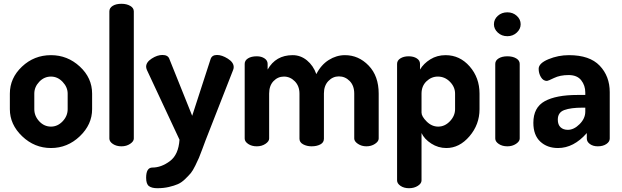

<svg xmlns="http://www.w3.org/2000/svg" viewBox="-20 -772 3283 1013"><path d="M249 -481Q336 -481 401 -421Q466 -361 466 -278V-196Q466 -115 401 -53Q336 9 249 9Q162 9 97 -53Q32 -115 32 -196V-278Q32 -360 96 -420.5Q160 -481 249 -481ZM337 -196V-278Q337 -312 310.5 -340Q284 -368 249 -368Q213 -368 187 -340.5Q161 -313 161 -278V-196Q161 -160 187 -132Q213 -104 249 -104Q284 -104 310.5 -132Q337 -160 337 -196Z M621 -752Q648 -752 667 -741Q686 -730 686 -712V-41Q686 -26 666.5 -13Q647 0 621 0Q594 0 575.5 -12.5Q557 -25 557 -41V-712Q557 -730 574.5 -741Q592 -752 621 -752Z M927 -35 755 -403Q751 -413 751 -420Q751 -444 780.5 -463Q810 -482 837 -482Q867 -482 874 -460L994 -161L1091 -460Q1098 -482 1125 -482Q1151 -482 1182 -462.5Q1213 -443 1213 -418Q1213 -410 1210 -403L1064 -30Q1060 -19 1047.5 14.5Q1035 48 1029.5 61Q1024 74 1010.5 101.5Q997 129 986.5 141.5Q976 154 957 172.5Q938 191 918.5 199.5Q899 208 871 214.5Q843 221 810 221Q781 221 766 210Q751 199 751 166Q751 112 784 112Q831 112 876.5 78Q922 44 927 -35Z M1560 -40V-278Q1560 -318 1535.5 -343Q1511 -368 1478 -368Q1446 -368 1423 -344Q1400 -320 1400 -278V-41Q1400 -26 1380.5 -13Q1361 0 1335 0Q1308 0 1289.5 -12.5Q1271 -25 1271 -41V-435Q1271 -453 1288.5 -464Q1306 -475 1335 -475Q1359 -475 1375.5 -464Q1392 -453 1392 -435V-405Q1435 -481 1524 -481Q1566 -481 1599.5 -453.5Q1633 -426 1649 -381Q1674 -430 1714.5 -455.5Q1755 -481 1800 -481Q1872 -481 1925 -426Q1978 -371 1978 -278V-41Q1978 -26 1958.5 -13Q1939 0 1913 0Q1888 0 1868.5 -13Q1849 -26 1849 -41V-278Q1849 -320 1825 -344.5Q1801 -369 1768 -369Q1736 -369 1712.5 -344.5Q1689 -320 1689 -279V-40Q1689 -20 1670 -10Q1651 0 1624 0Q1599 0 1579.5 -10.5Q1560 -21 1560 -40Z M2196 -435V-405Q2215 -437 2250.5 -459Q2286 -481 2331 -481Q2406 -481 2458 -421.5Q2510 -362 2510 -278V-196Q2510 -115 2457 -53Q2404 9 2335 9Q2292 9 2255.5 -14.5Q2219 -38 2204 -70V180Q2204 196 2184.5 208.5Q2165 221 2138 221Q2111 221 2093 208.5Q2075 196 2075 180V-435Q2075 -453 2092.5 -464Q2110 -475 2136 -475Q2162 -475 2179 -464Q2196 -453 2196 -435ZM2381 -196V-278Q2381 -313 2354 -340.5Q2327 -368 2290 -368Q2256 -368 2230 -343Q2204 -318 2204 -278V-178Q2204 -158 2231 -131Q2258 -104 2292 -104Q2327 -104 2354 -132.5Q2381 -161 2381 -196Z M2722 -435V-41Q2722 -26 2702.5 -13Q2683 0 2657 0Q2630 0 2611.5 -12.5Q2593 -25 2593 -41V-435Q2593 -453 2611 -464Q2629 -475 2657 -475Q2685 -475 2703.5 -464Q2722 -453 2722 -435ZM2657 -707Q2686 -707 2706.5 -688.5Q2727 -670 2727 -644Q2727 -619 2706.5 -600Q2686 -581 2657 -581Q2627 -581 2606.5 -600Q2586 -619 2586 -644Q2586 -670 2606.5 -688.5Q2627 -707 2657 -707Z M2982 -481Q3091 -481 3144 -425.5Q3197 -370 3197 -286V-41Q3197 -24 3179 -12Q3161 0 3134 0Q3109 0 3092.5 -12Q3076 -24 3076 -41V-70Q3007 9 2924 9Q2867 9 2830.5 -25Q2794 -59 2794 -124Q2794 -205 2854 -238Q2914 -271 3027 -271H3068V-284Q3068 -321 3046.5 -348.5Q3025 -376 2980 -376Q2935 -376 2903 -360.5Q2871 -345 2866 -345Q2846 -345 2834 -365Q2822 -385 2822 -409Q2822 -438 2873.5 -459.5Q2925 -481 2982 -481ZM3068 -183V-204H3053Q2992 -204 2957.5 -191.5Q2923 -179 2923 -141Q2923 -114 2937.5 -100.5Q2952 -87 2976 -87Q3008 -87 3038 -117Q3068 -147 3068 -183Z"/></svg>

Font: Dosis
Style: Bold
Weight: 700
Designer: Edgar Tolentino, Pablo Impallari, Igino Marini
Foundry: Edgar Tolentino, Pablo Impallari, Igino Marini
Version: Version 1.007